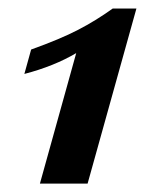

<svg xmlns="http://www.w3.org/2000/svg" viewBox="-20 -437 369 457"><path d="M38 -261 54.1 -319.1Q123.8 -344.1 165.7 -365.9Q207.7 -387.6 248.3 -416.7H304.7L188.5 0H75L161.4 -310.6Q108.3 -279.3 38 -261Z"/></svg>

Font: Playfair Micro SmCond SmLight
Style: Italic
Weight: 360
Width: 4
Italic angle: -15.6°
Designer: Claus Eggers Sørensen
Foundry: Claus Eggers Sørensen
Version: Version 2.203;Glyphs 3.3 (3326)